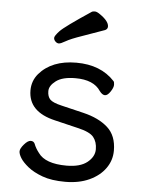

<svg xmlns="http://www.w3.org/2000/svg" viewBox="-53 -761 616 828"><g transform="rotate(5 255.0 -347.5)"><path d="M375 -643Q326 -625 278 -608.5Q230 -592 209.5 -580Q189 -568 181 -568Q173 -568 166 -575Q159 -582 159 -590.5Q159 -599 179 -620.5Q199 -642 312 -717Q316 -719 324.5 -719Q333 -719 347 -709Q386 -682 386 -659Q386 -648 375 -643ZM194 -236Q77 -263 77 -356Q77 -397 103 -428Q158 -492 264 -492Q370 -492 430 -427Q434 -423 434 -411Q434 -399 422 -381Q410 -363 398.5 -363Q387 -363 375 -379Q345 -425 266 -425Q210 -425 182 -404Q154 -383 154 -359.5Q154 -336 166 -323.5Q178 -311 217 -302L313 -279Q380 -263 419 -228Q458 -193 458 -128Q458 -86 433.5 -51.5Q409 -17 364.5 3.5Q320 24 260.5 24Q201 24 161.5 9.5Q122 -5 98 -24.5Q74 -44 63.5 -61Q53 -78 53 -90Q53 -102 69 -120.5Q85 -139 97.5 -139Q110 -139 115 -128Q122 -109 137 -90Q168 -46 260 -46Q319 -46 349.5 -70.5Q380 -95 380 -127Q380 -159 363.5 -179.5Q347 -200 294 -212Z"/></g></svg>

Font: LXGW WenKai Medium
Style: Regular
Weight: 500
Designer: LXGW / Fontworks Inc.
Foundry: LXGW / Fontworks Inc.
Version: Version 1.501; October 10, 2024